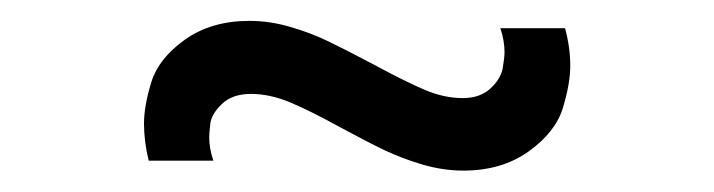

<svg xmlns="http://www.w3.org/2000/svg" viewBox="-20 -406 684 184"><path d="M424 -242.5Q405 -242.5 385.2 -248.2Q365.5 -254 348.2 -262.2Q331 -270.5 307 -283.5Q277 -300 257.8 -308Q238.5 -316 220.5 -316Q202.5 -316 192.5 -306.2Q182.5 -296.5 181.5 -287.2Q180.5 -278 180.5 -274.5Q180.5 -263.5 184.5 -252H122.5Q118 -270.5 118 -287.5Q118 -304.5 125 -327.2Q132 -350 157.2 -368Q182.5 -386 219 -386Q238.5 -386 258.2 -380.2Q278 -374.5 295 -366.2Q312 -358 337.5 -344.5Q368 -328 386.8 -320Q405.5 -312 423.5 -312Q440 -312 450 -321.2Q460 -330.5 461.8 -340.8Q463.5 -351 463.5 -356Q463.5 -367 459.5 -379H521.5Q526.5 -360.5 526.5 -343Q526.5 -326 519.5 -302.8Q512.5 -279.5 486.8 -261Q461 -242.5 424 -242.5Z"/></svg>

Font: Vela Sans Light
Style: Regular
Weight: 300
Designer: Principal design: Mikhail Sharanda - project Manrope.
Design modification: Ravid Balaliev
Foundry: Mikhail Sharanda
Version: Version 1.001